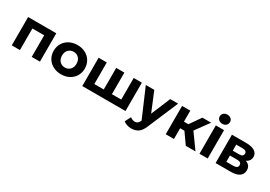

<svg xmlns="http://www.w3.org/2000/svg" viewBox="26 -1871 4440 3158"><g transform="rotate(30 2246.5 -292.5)"><path d="M610 -538V0H454V-410H230V0H75V-538Z M716 -269Q716 -349 754 -412Q792 -475 859.5 -510.5Q927 -546 1012 -546Q1097 -546 1164 -510.5Q1231 -475 1269 -412Q1307 -349 1307 -269Q1307 -189 1269 -126Q1231 -63 1164 -27.5Q1097 8 1012 8Q927 8 859.5 -27.5Q792 -63 754 -126Q716 -189 716 -269ZM1149 -269Q1149 -337 1110.5 -377.5Q1072 -418 1012 -418Q952 -418 913 -377.5Q874 -337 874 -269Q874 -201 913 -160.5Q952 -120 1012 -120Q1072 -120 1110.5 -160.5Q1149 -201 1149 -269Z M2235 -538V0H1414V-538H1569V-128H1748V-538H1903V-128H2080V-538Z M2924 -538 2681 33Q2644 126 2589.5 164Q2535 202 2458 202Q2416 202 2375 189Q2334 176 2308 153L2365 42Q2383 58 2406.5 67Q2430 76 2453 76Q2485 76 2505 60.5Q2525 45 2541 9L2543 4L2310 -538H2471L2622 -173L2774 -538Z M3236 -204H3155V0H2999V-538H3155V-329H3239L3385 -538H3551L3363 -280L3564 0H3380Z M3640 -538H3796V0H3640ZM3621 -700Q3621 -737 3648 -762Q3675 -787 3718 -787Q3761 -787 3788 -763Q3815 -739 3815 -703Q3815 -664 3788 -638.5Q3761 -613 3718 -613Q3675 -613 3648 -638Q3621 -663 3621 -700Z M4452 -153Q4452 -80 4397 -40Q4342 0 4233 0H3946V-538H4221Q4322 -538 4379 -501.5Q4436 -465 4436 -399Q4436 -359 4415.5 -328.5Q4395 -298 4357 -281Q4452 -249 4452 -153ZM4089 -317H4207Q4289 -317 4289 -375Q4289 -432 4207 -432H4089ZM4306 -165Q4306 -196 4286 -210.5Q4266 -225 4223 -225H4089V-106H4220Q4306 -106 4306 -165Z"/></g></svg>

Font: Montserrat-Bold
Style: Bold
Weight: 700
Version: Version 7.200